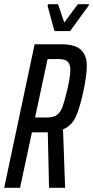

<svg xmlns="http://www.w3.org/2000/svg" viewBox="-22 -900 447 920"><path d="M144 -688H269Q337 -688 365.5 -661.5Q394 -635 394 -585Q394 -544 379 -469Q361 -384 341.5 -341Q322 -298 280 -280L290 0H213L207 -266H201H131L74 0H-2ZM300 -468Q315 -533 315 -564Q315 -592 302.5 -604.5Q290 -617 259 -617H206L146 -337H203Q234 -337 251 -349.5Q268 -362 277.5 -388Q287 -414 300 -468ZM239 -751 206 -872 208 -880H256L286 -792L351 -880H405L402 -872L314 -751Z"/></svg>

Font: Saira Ultra Condensed Medium
Style: Italic
Weight: 500
Width: 1
Italic angle: -12°
Designer: Hector Gatti with collaboration of the Omnibus-Type team
Foundry: Omnibus-Type
Version: Version 1.001; ttfautohint (v1.8)